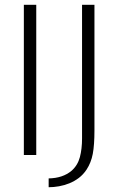

<svg xmlns="http://www.w3.org/2000/svg" viewBox="-20 -650 488 805"><path d="M132 -630V0H80V-630ZM376 -630V-104Q376 -42 369 -5Q362 32 343 61Q329 82 310.5 96Q292 110 271 118.5Q250 127 227.5 131Q205 135 184 135V98Q243 97 280 66Q306 43 315 8.5Q324 -26 324 -69V-630Z"/></svg>

Font: Mukta Mahee ExtraLight
Style: Regular
Weight: 275
Designer: Shuchita Grover, Noopur Datye, Girish Dalvi, Yashodeep Gholap
Foundry: Ek Type
Version: Version 2.538;PS 1.000;hotconv 16.6.51;makeotf.lib2.5.65220;